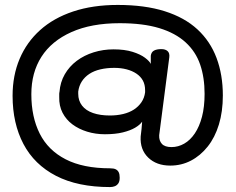

<svg xmlns="http://www.w3.org/2000/svg" viewBox="-20 -617 955 778"><path d="M426 141Q295 141 207 95.5Q119 50 75 -33.5Q31 -117 31 -229Q31 -311 59.5 -378.5Q88 -446 142.5 -495Q197 -544 276.5 -570.5Q356 -597 457 -597Q567 -597 647.5 -571.5Q728 -546 780 -498Q832 -450 857.5 -382Q883 -314 883 -230Q883 -165 867 -112.5Q851 -60 821.5 -23Q792 14 753.5 34Q715 54 670 54Q614 54 580.5 21.5Q547 -11 550 -64Q552 -78 553.5 -94Q555 -110 556 -124Q547 -111 527.5 -99.5Q508 -88 477.5 -80.5Q447 -73 405 -73Q367 -73 333 -83.5Q299 -94 273.5 -113Q248 -132 233.5 -160Q219 -188 220 -224Q220 -231 220 -236Q220 -241 221 -244Q224 -284 242.5 -316Q261 -348 291 -370.5Q321 -393 359.5 -405Q398 -417 440 -417Q485 -417 517 -407Q549 -397 567.5 -383Q586 -369 591 -358V-391Q593 -406 604 -412Q615 -418 634 -418Q650 -418 659 -410Q668 -402 666 -385L625 -69Q624 -47 636 -34Q648 -21 675 -21Q702 -21 726.5 -35Q751 -49 769.5 -76.5Q788 -104 798.5 -144Q809 -184 809 -237Q809 -303 791 -355.5Q773 -408 732 -445.5Q691 -483 625.5 -503Q560 -523 465 -523Q350 -523 269.5 -487Q189 -451 148 -387Q107 -323 107 -235Q107 -143 141 -75.5Q175 -8 246 28.5Q317 65 426 65Q441 65 449 69Q457 73 461 81Q465 89 465 103Q465 118 459.5 126Q454 134 445.5 137.5Q437 141 426 141ZM425 -149Q454 -149 479 -155Q504 -161 522.5 -173Q541 -185 553 -202.5Q565 -220 568 -243V-251Q568 -274 559 -290.5Q550 -307 533 -318.5Q516 -330 493 -336Q470 -342 443 -342Q413 -342 387 -336Q361 -330 342 -317.5Q323 -305 311.5 -287Q300 -269 297 -246V-237Q297 -209 312.5 -189Q328 -169 357 -159Q386 -149 425 -149Z"/></svg>

Font: Fredoka SemiExpanded
Style: Regular
Weight: 400
Width: 6
Designer: Ben Nathan
Foundry: Milena B. Brandão, Ben Nathan
Version: Version 2.001